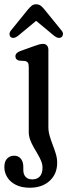

<svg xmlns="http://www.w3.org/2000/svg" viewBox="-59 -646 315 900"><path d="M167.8 -50.5Q167.8 -29.3 174.1 -8.2Q180.3 13 188.4 33.8Q196.5 54.6 202.8 75.5Q209 96.4 209 117.1Q209 169.4 173.8 201.7Q138.6 234 80.6 234Q42.2 234 15.5 220.5Q-11.2 207.1 -24.9 184.9Q-38.6 162.8 -38.6 137.5Q-38.6 111.3 -25.9 97.6Q-13.1 83.9 7.2 83.9Q27.4 83.9 38.9 98.2Q50.3 112.5 50.3 136.5V150.6Q50.3 171.2 61 183Q71.6 194.9 93.1 194.9Q115.6 194.6 127.9 180.7Q140.2 166.8 140.2 140Q140.2 124.2 133.7 108.3Q127.2 92.5 117.6 76.3Q108 60.2 98.4 43.3Q88.8 26.5 82.3 8.8Q75.8 -8.8 75.8 -27.5V-331.3Q75.8 -346.6 71.4 -352.4Q67.1 -358.3 57.6 -360.1L30.7 -361.9Q21.9 -364.1 17.5 -369.2Q13.2 -374.3 13.2 -382.1Q13.2 -398.1 35.6 -406.5L101.3 -430.1Q116.6 -435.7 125.5 -438Q134.3 -440.3 143.3 -440.3Q154.6 -440.3 161.2 -432.7Q167.8 -425 167.8 -412.9ZM127.9 -562.8H93L196.2 -477.1Q206.2 -469.6 215.1 -468.5Q223.9 -467.4 230.2 -472.7Q235.4 -477.6 236.2 -486Q236.9 -494.3 229 -503.5L149.8 -601.1Q140.5 -612.9 131.7 -619.4Q122.9 -625.9 109.9 -625.9Q98.2 -625.9 89.8 -619.3Q81.3 -612.6 71.7 -601.1L-7.4 -503.5Q-14.8 -494.6 -14.4 -486Q-14 -477.3 -9.3 -472.7Q-2.7 -467.4 5.7 -468.5Q14.1 -469.6 24.4 -477.1Z"/></svg>

Font: Fraunces 144pt S100 Black
Style: Regular
Weight: 900
Version: Version 1.000